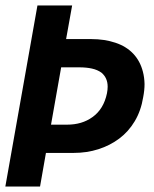

<svg xmlns="http://www.w3.org/2000/svg" viewBox="-30 -680 562 700"><path d="M116 0H-10.5L106.5 -660H233L211 -537.5H303Q351 -537.5 390.8 -524.2Q430.5 -511 455.8 -484.2Q481 -457.5 491 -418.5Q496.5 -397.5 497 -373.5Q497 -351 492 -325.5Q484 -276 461.2 -238Q438.5 -200 404.8 -174.8Q371 -149.5 328.8 -136Q286.5 -122.5 238.5 -122.5H137.5ZM214.5 -225.5Q269 -225.5 307 -253Q348 -282 360 -340Q362.5 -353 362.5 -364Q362.5 -396 340 -415Q325.5 -425.5 305.2 -430Q285 -434.5 259 -434.5H193L156 -225.5Z"/></svg>

Font: Lucymar Sans SemiBold
Style: Italic
Weight: 600
Italic angle: -10°
Foundry: The League of Moveable Type (original font) / Main changes by Cristiano Sobral with portions from Mirco Monsees
Version: Version 2.00;August 30, 2020;FontCreator 13.0.0.2681 64-bit